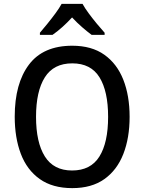

<svg xmlns="http://www.w3.org/2000/svg" viewBox="-20 -961 744 991"><path d="M649 -358Q649 -249 616.5 -166Q584 -83 518.5 -36.5Q453 10 353 10Q251 10 185 -37Q119 -84 87.5 -167Q56 -250 56 -359Q56 -530 129.5 -627.5Q203 -725 353 -725Q453 -725 518.5 -678.5Q584 -632 616.5 -549.5Q649 -467 649 -358ZM166 -358Q166 -226 211.5 -153.5Q257 -81 352 -81Q448 -81 493 -153Q538 -225 538 -358Q538 -490 493.5 -562Q449 -634 353 -634Q257 -634 211.5 -562Q166 -490 166 -358ZM406 -941Q418 -919 438 -892Q458 -865 479.5 -839Q501 -813 520 -792V-781H453Q430 -798 403.5 -821Q377 -844 352 -871Q300 -815 251 -781H186V-792Q204 -813 225.5 -839.5Q247 -866 266.5 -892.5Q286 -919 298 -941Z"/></svg>

Font: Noto Sans Malayalam SemiCondensed Medium
Style: Regular
Weight: 500
Width: 4
Designer: Jelle Bosma - Monotype Design Team
Foundry: Monotype Imaging Inc.
Version: Version 2.104; ttfautohint (v1.8.4.7-5d5b)